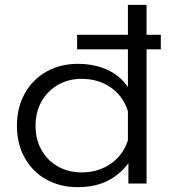

<svg xmlns="http://www.w3.org/2000/svg" viewBox="-20 -759 715 794"><path d="M50 -239Q50 -314 82.5 -372.5Q115 -431 172.5 -463Q230 -495 301 -495Q370 -495 423.5 -470.5Q477 -446 509 -399V-555H299V-615H509V-739H586V-615H645V-555H586V0H511V-84Q473 -34 421.5 -9.5Q370 15 301 15Q230 15 173 -16Q116 -47 83 -105Q50 -163 50 -239ZM509 -179V-299Q490 -361 438.5 -397Q387 -433 317 -433Q264 -433 220.5 -408.5Q177 -384 152 -340Q127 -296 127 -239Q127 -182 152 -138Q177 -94 220.5 -70Q264 -46 317 -46Q386 -46 437.5 -81.5Q489 -117 509 -179Z"/></svg>

Font: Prompt Light
Style: Regular
Weight: 300
Designer: Katatrad Team
Foundry: CadsonDemak
Version: Version 1.001